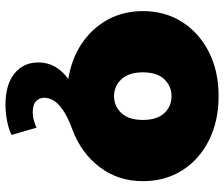

<svg xmlns="http://www.w3.org/2000/svg" viewBox="-80 -518 837 718"><g transform="rotate(90 339.0 -158.5)"><path d="M371 240Q296 240 254.5 206.5Q213 173 213 117Q213 50 275 5Q199 -7 142 -45.5Q85 -84 53 -142.5Q21 -201 21 -274Q21 -357 62 -421Q103 -485 174.5 -521Q246 -557 339 -557Q432 -557 504 -521Q576 -485 616.5 -421Q657 -357 657 -274Q657 -182 605 -113Q553 -44 466 -11Q417 7 390.5 25.5Q364 44 354.5 61.5Q345 79 345 96Q345 112 357.5 125Q370 138 398 138Q415 138 430.5 133.5Q446 129 457 124L484 217Q466 227 434.5 233.5Q403 240 371 240ZM339 -166Q377 -166 402.5 -193.5Q428 -221 428 -274Q428 -327 402.5 -354Q377 -381 339 -381Q302 -381 276 -354Q250 -327 250 -274Q250 -221 276 -193.5Q302 -166 339 -166Z"/></g></svg>

Font: Montserrat Black
Style: Regular
Weight: 900
Designer: Julieta Ulanovsky
Foundry: Julieta Ulanovsky
Version: Version 9.000; ttfautohint (v1.8.4.7-5d5b)